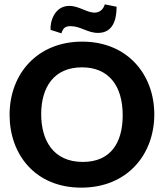

<svg xmlns="http://www.w3.org/2000/svg" viewBox="-20 -851 751 881"><path d="M515 -820 461 -831C452 -802 432 -793 413 -793C379 -793 342 -824 298 -824C230 -824 209 -751 212 -714L262 -698C269 -724 282 -731 304 -731C350 -731 381 -700 430 -700C499 -700 515 -762 515 -820ZM688 -326C688 -509 565 -660 357 -660C153 -660 24 -514 24 -324C24 -143 141 10 353 10C564 10 688 -142 688 -326ZM543 -322C543 -195 487 -108 360 -108C223 -108 169 -209 169 -327C169 -450 227 -542 356 -542C477 -542 543 -460 543 -322Z"/></svg>

Font: Zilla Slab Bold
Style: Regular
Weight: 700
Designer: Typotheque.com
Foundry: Typotheque type foundry
Version: Version 1.3; 2018